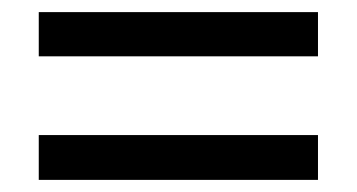

<svg xmlns="http://www.w3.org/2000/svg" viewBox="-20 -445 589 317"><path d="M44 -352V-425H505V-352ZM44 -148V-222H505V-148Z"/></svg>

Font: Nunito Sans 7pt SemiCondensed SemiBold
Style: Regular
Weight: 600
Width: 4
Designer: Vernon Adams
Foundry: Vernon Adams
Version: Version 3.101;gftools[0.9.27]